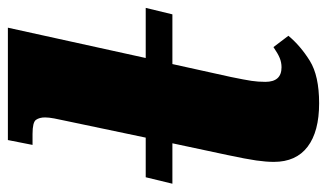

<svg xmlns="http://www.w3.org/2000/svg" viewBox="-208 -612 810 475"><g transform="rotate(-90 196.5 -375.0)"><path d="M178 10Q108 10 70.5 -18.5Q33 -47 33 -102Q33 -121 36.5 -145.5Q40 -170 50 -217L79 -353H-21L-5 -419H93L135 -619Q138 -632 140.5 -645.5Q143 -659 143 -668Q143 -682 137 -690.5Q131 -699 102 -699H75L87 -760H365L290 -419H414L398 -353H275L243 -208Q236 -174 233.5 -157.5Q231 -141 231 -123Q231 -83 267 -83Q279 -83 290 -87.5Q301 -92 317 -103L345 -66Q320 -36 283 -13Q246 10 178 10Z"/></g></svg>

Font: Noto Serif Black
Style: Italic
Weight: 900
Italic angle: -12°
Designer: Monotype Design Team
Foundry: Monotype Imaging Inc.
Version: Version 2.013